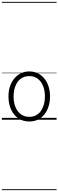

<svg xmlns="http://www.w3.org/2000/svg" viewBox="-20 -1287 628 2064"><path d="M295 19Q227 19 176.5 -15.5Q126 -50 98.5 -110.5Q71 -171 71 -250Q71 -310 87.5 -359Q104 -408 134.5 -444Q165 -480 205.5 -499.5Q246 -519 295 -519Q361 -519 411 -485Q461 -451 489.5 -390Q518 -329 518 -250Q518 -202 507.5 -161Q497 -120 478 -87Q459 -54 432 -30Q405 -6 370.5 6.5Q336 19 295 19ZM295 -31Q334 -31 365 -46.5Q396 -62 417.5 -91.5Q439 -121 451 -161.5Q463 -202 463 -250Q463 -315 442.5 -364.5Q422 -414 384.5 -441.5Q347 -469 295 -469Q256 -469 224.5 -453.5Q193 -438 171.5 -409Q150 -380 138 -339.5Q126 -299 126 -250Q126 -185 146.5 -135.5Q167 -86 205 -58.5Q243 -31 295 -31ZM0 747H588V757H0ZM0 -20H588V0H0ZM0 -505H588V-500H0ZM0 -1267H588V-1257H0Z"/></svg>

Font: Playwrite VN Guides
Style: Regular
Weight: 400
Designer: Veronika Burian, José Scaglione
Foundry: TypeTogether
Version: Version 1.003